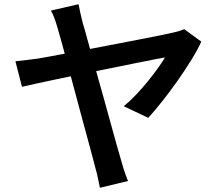

<svg xmlns="http://www.w3.org/2000/svg" viewBox="-20 -830 1040 909"><path d="M352 -810Q355 -792 360 -770Q365 -748 371 -724Q383 -684 398.5 -626.5Q414 -569 432.5 -503Q451 -437 470 -369.5Q489 -302 505.5 -241Q522 -180 535.5 -133Q549 -86 556 -62Q559 -51 564 -34.5Q569 -18 575 -1.5Q581 15 586 27L453 59Q449 39 443.5 13Q438 -13 431 -37Q426 -57 415.5 -96.5Q405 -136 390.5 -189Q376 -242 360 -301.5Q344 -361 328 -421Q312 -481 297.5 -535Q283 -589 271.5 -631Q260 -673 253 -696Q244 -728 236.5 -747Q229 -766 221 -780ZM933 -633Q916 -595 886 -546.5Q856 -498 820.5 -447.5Q785 -397 748.5 -351Q712 -305 682 -272L566 -327Q595 -351 624 -381.5Q653 -412 679.5 -444.5Q706 -477 727 -506.5Q748 -536 761 -558Q747 -556 709.5 -548.5Q672 -541 617 -530Q562 -519 498.5 -506Q435 -493 370.5 -480Q306 -467 248.5 -455Q191 -443 148 -433.5Q105 -424 84 -419L53 -540Q81 -543 107 -546Q133 -549 162 -553Q175 -555 212 -562Q249 -569 301 -578.5Q353 -588 412.5 -599.5Q472 -611 532.5 -622.5Q593 -634 647 -644.5Q701 -655 740 -663Q779 -671 796 -675Q811 -678 826 -682.5Q841 -687 852 -692Z"/></svg>

Font: Noto Sans SC SemiBold
Style: Regular
Weight: 600
Designer: Ryoko NISHIZUKA 西塚涼子 (kana, bopomofo & ideographs); Paul D. Hunt (Latin, Greek & Cyrillic); Sandoll Communications 산돌커뮤니
Foundry: Adobe
Version: Version 2.004-H2;hotconv 1.0.118;makeotfexe 2.5.65603